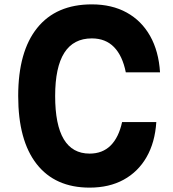

<svg xmlns="http://www.w3.org/2000/svg" viewBox="-20 -839 790 878"><path d="M389.8 19Q232.1 19 147.6 -88.9Q63.2 -196.7 63.2 -400Q63.2 -603.3 150 -711.1Q236.8 -819 399.8 -819Q491.5 -819 559.2 -781.7Q626.9 -744.5 666.4 -674.7Q705.8 -604.8 711.8 -508.1H555.3Q540.3 -583.7 501.5 -623.6Q462.7 -663.4 399.8 -663.4Q316.1 -663.4 274.1 -597.6Q232.2 -531.7 232.2 -400Q232.2 -268.3 271.6 -202.4Q311.1 -136.6 389.8 -136.6Q448.9 -136.6 486 -173.7Q523.1 -210.7 538.3 -280.9H694.8Q688.8 -187.7 650.1 -120.4Q611.4 -53.2 545.3 -17.1Q479.2 19 389.8 19Z"/></svg>

Font: Martian Mono SemiExpanded
Style: Regular
Weight: 400
Width: 6
Monospace: yes
Designer: Roman Shamin
Foundry: Evil Martians
Version: Version 1.000